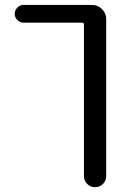

<svg xmlns="http://www.w3.org/2000/svg" viewBox="-20 -567 519 783"><path d="M355.5 -546.9Q378.9 -546.9 396 -529.8Q413.1 -512.7 413.1 -489.3V150.4Q413.1 169.9 399.9 183.1Q386.7 196.3 367.7 196.3Q348.6 196.3 335.4 183.1Q322.3 169.9 322.3 150.4V-466.8Q322.3 -474.6 314.5 -474.6H76.2Q61.5 -474.6 50.8 -485.4Q40 -496.1 40 -510.7Q40 -525.4 50.8 -536.1Q61.5 -546.9 76.2 -546.9Z"/></svg>

Font: Gen Jyuu Gothic P Regular
Style: Regular
Weight: 400
Designer: [Source Han Sans]
Ryoko NISHIZUKA  (kana & ideographs); Paul D. Hunt (Latin, Greek & Cyrillic); Wenlong ZHANG  (bopomofo
Version: Version 1.002.20150607